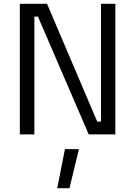

<svg xmlns="http://www.w3.org/2000/svg" viewBox="-20 -712 716 1017"><path d="M85 0ZM591 -692V0H450L181 -624H162V0H85V-692H229L495 -68H515V-692ZM324 78H398L348 285H283Z"/></svg>

Font: Cairo
Style: Regular
Weight: 400
Designer: Mohamed Gaber, the designers of Titillium
Foundry: Kief Type Foundry
Version: Version 2.009; ttfautohint (v1.5.33-1714) -l 8 -r 50 -G 200 